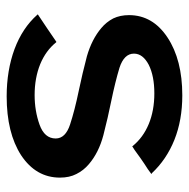

<svg xmlns="http://www.w3.org/2000/svg" viewBox="-16 -536 561 570"><g transform="rotate(90 265.0 -250.5)"><path d="M138.7 -367.2Q138.7 -393.6 171.9 -411.1Q205.1 -427.7 256.8 -427.7Q307.6 -427.7 347.7 -411.1Q387.7 -394.5 413.1 -363.3Q413.1 -363.3 413.1 -362.3Q414.1 -362.3 414.1 -362.3Q414.1 -362.3 424.8 -369.1Q435.5 -377 449.2 -386.7Q465.8 -398.4 481.4 -408.2Q496.1 -418.9 496.1 -418.9Q496.1 -418.9 495.1 -419.9Q494.1 -419.9 494.1 -419.9Q453.1 -463.9 394.5 -487.3Q335.9 -510.7 262.7 -510.7Q157.2 -510.7 90.8 -466.8Q24.4 -422.9 24.4 -352.5Q24.4 -326.2 34.2 -305.7Q44.9 -285.2 62.5 -270.5Q95.7 -242.2 146.5 -227.5Q198.2 -213.9 250 -203.1Q306.6 -191.4 348.6 -177.7Q390.6 -164.1 390.6 -134.8Q390.6 -101.6 349.6 -86.9Q308.6 -72.3 261.7 -72.3Q210.9 -72.3 169.9 -88.9Q129.9 -105.5 105.5 -135.7Q105.5 -135.7 104.5 -136.7Q103.5 -136.7 103.5 -136.7Q103.5 -136.7 63.5 -109.4Q22.5 -82 22.5 -82Q22.5 -82 22.5 -81.1Q23.4 -80.1 23.4 -80.1Q62.5 -36.1 125 -12.7Q188.5 10.7 265.6 10.7Q374 10.7 440.4 -32.2Q506.8 -76.2 506.8 -147.5Q506.8 -175.8 496.1 -196.3Q485.4 -217.8 466.8 -233.4Q432.6 -262.7 380.9 -276.4Q328.1 -290 279.3 -299.8Q222.7 -311.5 180.7 -324.2Q138.7 -337.9 138.7 -367.2Z"/></g></svg>

Font: umazing
Style: Display
Weight: 400
Designer: umazing